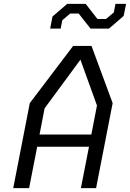

<svg xmlns="http://www.w3.org/2000/svg" viewBox="-20 -966 668 986"><path d="M48 0H129.5L171 -212.5H437L395.5 0H473.5L558.5 -436.5L450 -730H355.5L133 -436.5ZM183 -275 209 -409.5 393 -659.5 478 -424 449 -275ZM237.5 -819H291.5L300 -862L340.5 -896.5H384L445 -819H539.5L615 -884L627.5 -946H573L564.5 -902L524.5 -868.5H480.5L420 -946H325L249.5 -881Z"/></svg>

Font: Monaspace Krypton Light
Style: Italic
Weight: 300
Italic angle: -11°
Designer: Riley Cran & the Lettermatic Team
Foundry: Lettermatic
Version: Version 1.101 (Monaspace Krypton)